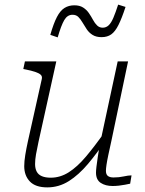

<svg xmlns="http://www.w3.org/2000/svg" viewBox="-20 -803 629 832"><path d="M147 -189Q140 -157 136 -134Q132 -111 132 -92Q132 -73 139 -59.5Q146 -46 161.5 -39.5Q177 -33 200 -33Q241 -33 278 -56.5Q315 -80 352.5 -124.5Q390 -169 433 -230L443 -203Q402 -141 361.5 -93Q321 -45 278 -18Q235 9 185 9Q134 9 109.5 -16.5Q85 -42 85 -83Q85 -104 89.5 -131.5Q94 -159 101 -191L161 -460Q164 -472 156.5 -479Q149 -486 132.5 -491.5Q116 -497 91 -502L81 -504L88 -537H224ZM463 -194Q455 -158 449.5 -132Q444 -106 441.5 -89Q439 -72 439 -63Q439 -47 447.5 -40.5Q456 -34 472 -34Q496 -34 516 -38.5Q536 -43 550 -43L544 -7Q534 -5 521.5 -2.5Q509 0 495 1.5Q481 3 468 3Q437 3 416.5 -10.5Q396 -24 396 -55Q396 -64 398 -81Q400 -98 403.5 -121.5Q407 -145 412 -175L413 -179L490 -537H535ZM420 -642Q397 -642 381.5 -651.5Q366 -661 356 -676Q346 -691 337.5 -705.5Q329 -720 319.5 -729.5Q310 -739 294 -739Q272 -739 258.5 -716Q245 -693 230 -641L198 -652Q212 -701 226.5 -729Q241 -757 259.5 -768.5Q278 -780 302 -780Q325 -780 340 -770.5Q355 -761 365 -746.5Q375 -732 383 -717Q391 -702 401 -692.5Q411 -683 425 -683Q440 -683 451 -693.5Q462 -704 471.5 -726.5Q481 -749 492 -783L524 -773Q508 -724 493.5 -695Q479 -666 462 -654Q445 -642 420 -642Z"/></svg>

Font: Roboto Serif Thin
Style: Italic
Weight: 250
Italic angle: -10°
Version: Version 1.007